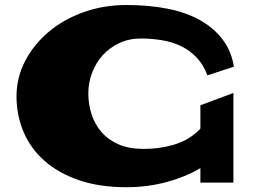

<svg xmlns="http://www.w3.org/2000/svg" viewBox="-20 -740 1029 778"><path d="M792 -313.5 925.8 -363.3V0H792V-58.6Q732.4 -23.4 655.3 -2.4Q578.1 18.6 492.2 18.6Q381.8 18.6 298.8 -10.3Q215.8 -39.1 159.7 -88.9Q103.5 -138.7 75.2 -206.1Q46.9 -273.4 46.9 -349.6Q46.9 -425.8 82 -493.2Q117.2 -560.5 177.7 -611.3Q238.3 -662.1 319.3 -690.9Q400.4 -719.7 492.2 -719.7Q584 -719.7 659.7 -704.6Q735.4 -689.5 791.5 -657.7Q847.7 -626 882.8 -579.1Q918 -532.2 927.7 -469.7L820.3 -434.6Q804.7 -477.5 776.9 -506.8Q749 -536.1 713.4 -553.2Q677.7 -570.3 635.7 -577.1Q593.8 -584 550.8 -584Q502.9 -584 463.4 -565.4Q423.8 -546.9 396.5 -516.6Q369.1 -486.3 353.5 -445.8Q337.9 -405.3 337.9 -361.3Q337.9 -317.4 351.1 -276.9Q364.3 -236.3 391.1 -205.1Q418 -173.8 460 -155.3Q502 -136.7 560.5 -136.7Q632.8 -136.7 692.4 -156.2Q752 -175.8 792 -218.8Z"/></svg>

Font: Polsku
Style: Regular
Weight: 400
Designer: Sebastien Sanfilippo
Version: Version 1.1